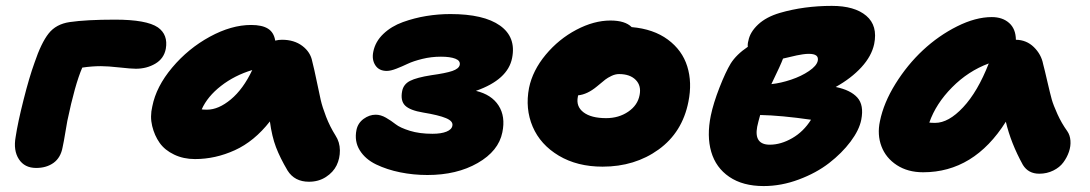

<svg xmlns="http://www.w3.org/2000/svg" viewBox="-20 -581 3707 653"><path d="M103 -9.8Q63.5 -9.8 44.2 -39.6Q24.9 -69.3 33.2 -115.2Q40.5 -164.1 60.1 -241.5Q79.6 -318.8 97.2 -367.2Q120.1 -435.1 145.3 -467Q170.4 -499 216.8 -505.9Q273.4 -514.2 371.1 -514.2Q478.5 -514.2 517.1 -487.8Q552.2 -462.9 543.9 -415Q537.6 -381.8 508.3 -364.5Q479 -347.2 441.9 -347.2Q425.8 -347.2 386.2 -351.6Q346.7 -356 323.2 -356Q293 -356 259.8 -351.1Q234.9 -293.9 209 -169.9Q206.5 -156.2 203.1 -135.7Q199.7 -115.2 197.3 -102.1Q194.8 -88.9 192.9 -80.1Q186.5 -44.9 162.4 -27.3Q138.2 -9.8 103 -9.8Z M643.1 -40Q604 -40 572.3 -55.2Q540.5 -70.3 522.9 -95.2Q505.4 -120.1 497.6 -152.3Q489.7 -184.6 498 -219.2Q511.2 -286.6 565.7 -351.3Q620.1 -416 693.6 -456.1Q767.1 -496.1 834 -496.1Q871.6 -496.1 891.6 -483.4Q911.6 -470.7 916 -442.9Q927.7 -445.8 939 -445.8Q980.5 -445.8 1008.3 -424.8Q1036.1 -403.8 1042 -372.1Q1048.8 -345.7 1057.1 -305.2Q1065.4 -264.6 1070.8 -241Q1076.2 -217.3 1089.1 -183.8Q1102.1 -150.4 1121.1 -120.1Q1135.7 -97.7 1136 -69.8Q1136.2 -42 1124.8 -18.6Q1113.3 4.9 1088.4 21Q1063.5 37.1 1030.8 37.1Q981.9 37.1 958 -1Q932.6 -43.9 918.7 -80.3Q904.8 -116.7 897.9 -168Q844.7 -100.1 778.6 -70.1Q712.4 -40 643.1 -40ZM684.1 -208Q723.1 -208 765.1 -242.9Q807.1 -277.8 837.9 -342.8Q777.8 -324.7 731.7 -288.8Q685.5 -252.9 666 -209Q670.9 -208 684.1 -208Z M1433.6 14.2Q1385.7 14.2 1341.1 5.1Q1296.4 -3.9 1259.3 -21.7Q1222.2 -39.6 1203.4 -70.1Q1184.6 -100.6 1192.4 -139.2Q1197.3 -162.6 1216.8 -176.8Q1236.3 -190.9 1257.8 -190.9Q1274.9 -190.9 1292.7 -180.7Q1310.5 -170.4 1325.7 -158.4Q1340.8 -146.5 1373.8 -136.2Q1406.7 -126 1450.7 -126Q1480.5 -126 1498.5 -133.3Q1516.6 -140.6 1518.6 -153.8Q1521.5 -168.9 1496.8 -179.2Q1472.2 -189.5 1419.4 -198.2Q1374.5 -205.6 1357.9 -221.9Q1341.3 -238.3 1347.7 -271Q1352.1 -294.4 1374.5 -305.9Q1397 -317.4 1446.8 -325.2Q1496.1 -332 1518.3 -339.6Q1540.5 -347.2 1543.5 -359.9Q1546.4 -374.5 1528.8 -381.3Q1511.2 -388.2 1479.5 -388.2Q1446.8 -388.2 1416 -380.6Q1385.3 -373 1366.5 -364Q1347.7 -355 1328.1 -347.4Q1308.6 -339.8 1295.4 -339.8Q1269 -339.8 1256.6 -358.9Q1244.1 -377.9 1249.5 -404.8Q1256.3 -439.5 1283.7 -465.6Q1311 -491.7 1350.3 -505.9Q1389.6 -520 1430.2 -526.6Q1470.7 -533.2 1511.7 -533.2Q1625.5 -533.2 1680.7 -493.9Q1735.8 -454.6 1721.7 -383.8Q1707.5 -310.1 1598.6 -272Q1651.9 -259.3 1675.8 -221.9Q1699.7 -184.6 1688.5 -130.9Q1675.8 -67.4 1604.7 -26.6Q1533.7 14.2 1433.6 14.2Z M2029.3 -14.2Q1943.4 -14.2 1880.6 -51.5Q1817.9 -88.9 1791.7 -150.1Q1765.6 -211.4 1779.3 -282.2Q1791.5 -341.3 1835.9 -394.8Q1880.4 -448.2 1940.2 -479.7Q2000 -511.2 2056.2 -511.2Q2106 -511.2 2128.4 -488.8Q2202.6 -482.4 2251.5 -446.3Q2300.3 -410.2 2317.4 -355.2Q2334.5 -300.3 2321.3 -234.9Q2300.8 -130.9 2220 -72.5Q2139.2 -14.2 2029.3 -14.2ZM1945.3 -252Q1938.5 -218.8 1964.6 -199Q1990.7 -179.2 2041.5 -179.2Q2084.5 -179.2 2116.7 -201.2Q2148.9 -223.1 2155.3 -257.8Q2161.6 -289.6 2142.1 -309.3Q2122.6 -329.1 2085.4 -329.1Q2072.8 -329.1 2059.6 -322.8Q2046.4 -316.4 2038.8 -310.5Q2031.2 -304.7 2010.3 -287.1Q1977.5 -259.8 1946.3 -256.8Q1946.3 -255.9 1945.8 -254.4Q1945.3 -252.9 1945.3 -252Z M2577.1 51.8Q2506.3 51.8 2460.4 20.5Q2414.6 -10.7 2398.9 -64.7Q2383.3 -118.7 2397.5 -188Q2406.2 -230 2427 -283.2Q2447.8 -336.4 2465.3 -365.2Q2484.4 -395.5 2523.4 -421.9Q2522 -430.7 2525.4 -442.9Q2530.8 -471.7 2558.3 -497.6Q2585.9 -523.4 2632.3 -537.1Q2714.4 -561 2809.1 -561Q2886.7 -561 2926.3 -527.3Q2965.8 -493.7 2953.1 -431.2Q2944.3 -390.1 2909.7 -352.3Q2875 -314.5 2822.3 -285.2Q2872.6 -274.9 2895.8 -249.3Q2918.9 -223.6 2909.2 -173.8Q2902.3 -138.7 2872.8 -99.4Q2843.3 -60.1 2799.8 -26.4Q2756.3 7.3 2696.8 29.5Q2637.2 51.8 2577.1 51.8ZM2730.5 -397.9Q2721.7 -397.9 2710 -396.2Q2698.2 -394.5 2689.7 -392.6Q2681.2 -390.6 2665.5 -387Q2649.9 -383.3 2643.1 -381.8Q2636.7 -363.3 2603.5 -294.9Q2635.7 -298.3 2670.7 -310.1Q2705.6 -321.8 2731.4 -339.4Q2757.3 -356.9 2761.2 -374Q2763.7 -386.2 2756.1 -392.1Q2748.5 -397.9 2730.5 -397.9ZM2555.2 -149.9Q2543.9 -88.9 2598.1 -88.9Q2635.7 -88.9 2674.3 -111.1Q2712.9 -133.3 2738.3 -173.8Q2636.2 -188.5 2565.4 -189.9Q2559.1 -168 2555.2 -149.9Z M3119.6 4.9Q3067.4 4.9 3030 -19.5Q2992.7 -43.9 2977.8 -83.5Q2962.9 -123 2972.7 -168.9Q2985.4 -231.4 3025.6 -296.1Q3065.9 -360.8 3119.1 -410.4Q3172.4 -460 3235.4 -491.5Q3298.3 -522.9 3353 -522.9Q3389.6 -522.9 3412.1 -502.9Q3434.6 -482.9 3435.1 -445.8Q3471.2 -445.3 3496.3 -420.7Q3521.5 -396 3527.8 -362.8Q3532.7 -344.7 3542.2 -303.2Q3551.8 -261.7 3557.1 -242.7Q3562.5 -223.6 3576.4 -192.9Q3590.3 -162.1 3609.9 -134.8Q3619.1 -121.6 3620.6 -102.8Q3622.1 -84 3615.5 -64.7Q3608.9 -45.4 3596.4 -28.6Q3584 -11.7 3562.3 -1Q3540.5 9.8 3514.6 9.8Q3477.5 9.8 3459 -20Q3418 -94.2 3400.9 -167Q3292.5 4.9 3119.6 4.9ZM3160.6 -163.1Q3206.1 -163.1 3255.6 -216.1Q3305.2 -269 3342.8 -365.2Q3272.9 -339.4 3218 -283.9Q3163.1 -228.5 3140.6 -164.1Q3146.5 -163.1 3160.6 -163.1Z"/></svg>

Font: Shantell Sans Irregular
Style: Italic
Weight: 800
Italic angle: -11.31°
Designer: Stephen Nixon, Anya Danilova, Shantell Martin
Foundry: Arrow Type
Version: Version 1.006;[9816181b4]